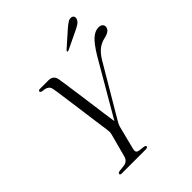

<svg xmlns="http://www.w3.org/2000/svg" viewBox="-238 -1005 1142 1142"><g transform="rotate(-45 333.0 -434.5)"><path d="M334 -10Q334 0 315.5 0H114Q102 0 102 -9Q102 -16.5 116.5 -19.5L154 -23.5Q187.5 -27.5 197 -59L236.5 -207Q239.5 -218 239.2 -228Q239 -238 237 -249.5Q235.5 -260 231.2 -290Q227 -320 221.5 -361.2Q216 -402.5 209.8 -447.5Q203.5 -492.5 198 -533.5Q192.5 -574.5 188.2 -604Q184 -633.5 182 -643Q179 -660.5 166.5 -669.5Q154 -678.5 128 -680.5Q114 -682.5 113.5 -690.5Q113 -700 127.5 -700H199.5Q239 -700 246.5 -661Q249 -649 254.2 -611.8Q259.5 -574.5 266.5 -524.2Q273.5 -474 280.8 -420.8Q288 -367.5 294.2 -322.2Q300.5 -277 304.5 -251L508 -601Q547 -664.5 575 -688.5Q603 -712.5 631.5 -712.5Q649 -712.5 657.5 -704.5Q666 -696.5 666 -685.5Q665.5 -653 610.5 -641Q584 -635.5 559.8 -618.5Q535.5 -601.5 510.5 -562L319.5 -238.5Q313.5 -228.5 310 -221Q306.5 -213.5 304 -205L266 -55.5Q262.5 -42 266.2 -34Q270 -26 285 -23.5L320.5 -19Q334 -16.5 334 -10ZM496.5 -835Q516.5 -852.5 531.5 -862Q546.5 -871.5 560.5 -868.5Q572.5 -866 575.8 -856.2Q579 -846.5 574 -836.5Q568 -822.5 553.8 -813.2Q539.5 -804 520.5 -795L409.5 -742Q401 -738 398.5 -742.5Q396.5 -746.5 404 -753Z"/></g></svg>

Font: Fraunces 72pt S000 Light
Style: Italic
Weight: 300
Italic angle: -16°
Version: Version 1.000; ttfautohint (v1.8.3)